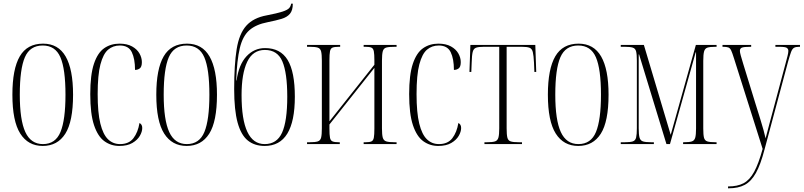

<svg xmlns="http://www.w3.org/2000/svg" viewBox="-20 -779 4345 1038"><path d="M211 10Q132 10 89.5 -57Q47 -124 47 -267Q47 -406 87 -474.5Q127 -543 213 -543Q295 -543 335 -473.5Q375 -404 375 -267Q375 -122 333 -56Q291 10 211 10ZM212 0Q280 0 307 -65.5Q334 -131 334 -267Q334 -406 306.5 -469.5Q279 -533 211 -533Q142 -533 114.5 -469.5Q87 -406 87 -267Q87 -130 117 -65Q147 0 212 0Z M625 10Q580 10 544.5 -15.5Q509 -41 488.5 -102Q468 -163 468 -270Q468 -375 488 -434.5Q508 -494 543.5 -518.5Q579 -543 626 -543Q667 -543 694 -528Q721 -513 734 -490Q747 -467 747 -443Q747 -418 736 -409.5Q725 -401 710 -401Q710 -461 692.5 -497Q675 -533 628 -533Q591 -533 564.5 -510.5Q538 -488 523 -431Q508 -374 508 -270Q508 -170 522.5 -111Q537 -52 564 -26Q591 0 629 0Q677 0 701.5 -32Q726 -64 734 -114Q749 -107 749 -87Q749 -67 736 -44.5Q723 -22 695.5 -6Q668 10 625 10Z M989 10Q910 10 867.5 -57Q825 -124 825 -267Q825 -406 865 -474.5Q905 -543 991 -543Q1073 -543 1113 -473.5Q1153 -404 1153 -267Q1153 -122 1111 -56Q1069 10 989 10ZM990 0Q1058 0 1085 -65.5Q1112 -131 1112 -267Q1112 -406 1084.5 -469.5Q1057 -533 989 -533Q920 -533 892.5 -469.5Q865 -406 865 -267Q865 -130 895 -65Q925 0 990 0Z M1411 10Q1356 10 1319.5 -19.5Q1283 -49 1264.5 -116.5Q1246 -184 1246 -297Q1246 -430 1259.5 -513.5Q1273 -597 1311.5 -640Q1350 -683 1422 -696Q1479 -707 1506.5 -716Q1534 -725 1543 -735Q1552 -745 1554 -759H1563Q1563 -723 1547.5 -704.5Q1532 -686 1502 -677Q1472 -668 1427 -659Q1364 -647 1328 -615.5Q1292 -584 1276.5 -519Q1261 -454 1257 -344H1259Q1271 -430 1312.5 -474.5Q1354 -519 1413 -519Q1496 -519 1535 -455Q1574 -391 1574 -256Q1574 10 1411 10ZM1411 0Q1477 0 1505 -62Q1533 -124 1533 -256Q1533 -385 1506.5 -447Q1480 -509 1412 -509Q1347 -509 1316.5 -445Q1286 -381 1286 -265Q1286 0 1411 0Z M1640 0V-10H1655Q1684 -10 1698 -14.5Q1712 -19 1716 -35Q1720 -51 1720 -85V-451Q1720 -485 1716 -501Q1712 -517 1698 -521.5Q1684 -526 1655 -526H1640V-536H1819V-526H1812Q1788 -526 1777.5 -521.5Q1767 -517 1764 -501.5Q1761 -486 1761 -453V-123L2004 -429V-453Q2004 -486 2001 -501.5Q1998 -517 1988 -521.5Q1978 -526 1957 -526H1946V-536H2124V-526H2114Q2083 -526 2068.5 -522Q2054 -518 2049.5 -502Q2045 -486 2045 -451V-85Q2045 -50 2049.5 -34.5Q2054 -19 2068.5 -14.5Q2083 -10 2114 -10H2124V0H1946V-10H1957Q1978 -10 1988 -14.5Q1998 -19 2001 -34.5Q2004 -50 2004 -84V-412L1761 -106V-84Q1761 -50 1764 -34.5Q1767 -19 1778 -14.5Q1789 -10 1811 -10H1817V0Z M2349 10Q2304 10 2268.5 -15.5Q2233 -41 2212.5 -102Q2192 -163 2192 -270Q2192 -375 2212 -434.5Q2232 -494 2267.5 -518.5Q2303 -543 2350 -543Q2391 -543 2418 -528Q2445 -513 2458 -490Q2471 -467 2471 -443Q2471 -418 2460 -409.5Q2449 -401 2434 -401Q2434 -461 2416.5 -497Q2399 -533 2352 -533Q2315 -533 2288.5 -510.5Q2262 -488 2247 -431Q2232 -374 2232 -270Q2232 -170 2246.5 -111Q2261 -52 2288 -26Q2315 0 2353 0Q2401 0 2425.5 -32Q2450 -64 2458 -114Q2473 -107 2473 -87Q2473 -67 2460 -44.5Q2447 -22 2419.5 -6Q2392 10 2349 10Z M2599 0V-10H2613Q2642 -10 2656 -14.5Q2670 -19 2674.5 -35Q2679 -51 2679 -85V-526H2595Q2567 -526 2553.5 -521Q2540 -516 2535.5 -498Q2531 -480 2530 -440L2528 -390H2518L2523 -536H2874L2879 -390H2869L2867 -440Q2865 -479 2860.5 -497.5Q2856 -516 2842.5 -521Q2829 -526 2801 -526H2719V-85Q2719 -51 2723 -35Q2727 -19 2741 -14.5Q2755 -10 2784 -10H2802V0Z M3106 10Q3027 10 2984.5 -57Q2942 -124 2942 -267Q2942 -406 2982 -474.5Q3022 -543 3108 -543Q3190 -543 3230 -473.5Q3270 -404 3270 -267Q3270 -122 3228 -56Q3186 10 3106 10ZM3107 0Q3175 0 3202 -65.5Q3229 -131 3229 -267Q3229 -406 3201.5 -469.5Q3174 -533 3106 -533Q3037 -533 3009.5 -469.5Q2982 -406 2982 -267Q2982 -130 3012 -65Q3042 0 3107 0Z M3336 0V-10H3358Q3387 -10 3401 -14.5Q3415 -19 3419 -35.5Q3423 -52 3423 -86V-451Q3423 -485 3419 -501Q3415 -517 3401 -521.5Q3387 -526 3358 -526H3336V-536H3461L3606 -50L3742 -536H3854V-526H3848Q3818 -526 3804.5 -521.5Q3791 -517 3786.5 -501Q3782 -485 3782 -450V-84Q3782 -50 3786 -34.5Q3790 -19 3804 -14.5Q3818 -10 3848 -10H3854V0H3673V-10H3677Q3707 -10 3720.5 -14.5Q3734 -19 3738.5 -34.5Q3743 -50 3743 -84V-496H3741L3602 0H3583L3435 -485H3433V-86Q3433 -51 3437.5 -35Q3442 -19 3456 -14.5Q3470 -10 3500 -10H3515V0Z M3916 229Q3967 229 4000 211.5Q4033 194 4057 150Q4081 106 4103 26L3948 -464Q3939 -493 3933 -506Q3927 -519 3917.5 -522.5Q3908 -526 3888 -526H3886V-536H4041V-526H4037Q4002 -526 3991 -521.5Q3980 -517 3980 -504Q3980 -496 3985 -478Q3990 -460 3998 -434L4062 -226Q4080 -169 4090.5 -134.5Q4101 -100 4107.5 -77Q4114 -54 4119 -31Q4127 -60 4139 -107Q4151 -154 4165 -204L4227 -436Q4233 -459 4237.5 -476Q4242 -493 4242 -504Q4242 -514 4234 -520Q4226 -526 4192 -526H4172V-536H4305V-526H4300Q4282 -526 4272.5 -520.5Q4263 -515 4256.5 -497.5Q4250 -480 4240 -444L4113 30Q4092 111 4066.5 156.5Q4041 202 4006 220.5Q3971 239 3920 239H3916Z"/></svg>

Font: Noto Serif Display ExtraCondensed ExtraLight
Style: Regular
Weight: 200
Width: 2
Designer: Monotype Design Team
Foundry: Monotype Imaging Inc.
Version: Version 2.009